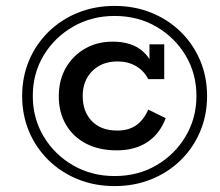

<svg xmlns="http://www.w3.org/2000/svg" viewBox="-20 -618 746 650"><path d="M368 12Q301 12 244 -11Q187 -34 144.5 -75.5Q102 -117 78.5 -172.5Q55 -228 55 -293Q55 -358 78.5 -413.5Q102 -469 144.5 -510.5Q187 -552 244 -575Q301 -598 368 -598Q435 -598 492 -575Q549 -552 591.5 -510.5Q634 -469 657.5 -413.5Q681 -358 681 -293Q681 -228 657.5 -172.5Q634 -117 591.5 -75.5Q549 -34 492 -11Q435 12 368 12ZM368 -22Q447 -22 509.5 -58.5Q572 -95 608.5 -156.5Q645 -218 645 -293Q645 -369 608.5 -430Q572 -491 509.5 -527.5Q447 -564 368 -564Q290 -564 227 -527.5Q164 -491 127.5 -430Q91 -369 91 -293Q91 -218 127.5 -156.5Q164 -95 227 -58.5Q290 -22 368 -22ZM375 -109Q315 -109 271 -132Q227 -155 203 -196.5Q179 -238 179 -292Q179 -347 203 -388.5Q227 -430 268 -453.5Q309 -477 361 -477Q416 -477 450.5 -454Q485 -431 502 -387L486 -399V-468H536V-350H482Q467 -379 440 -394.5Q413 -410 378 -410Q325 -410 292.5 -377.5Q260 -345 260 -293Q260 -240 291 -208Q322 -176 377 -176Q415 -176 440.5 -193.5Q466 -211 482 -247L541 -218Q521 -165 479 -137Q437 -109 375 -109Z"/></svg>

Font: Rokkitt SemiBold
Style: Italic
Weight: 600
Italic angle: -9°
Designer: Vernon Adams
Foundry: Vernon Adams
Version: Version 3.103